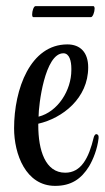

<svg xmlns="http://www.w3.org/2000/svg" viewBox="-20 -588 342 627"><path d="M89 -532H277C283 -532 289 -549 289 -560C289 -565 287 -568 285 -568H96C90 -568 85 -552 85 -541C85 -536 86 -532 89 -532ZM160 19C212 19 245 -3 271 -45C284 -67 298 -101 302 -137C303 -146 299 -150 294 -150C291 -150 287 -144 286 -139C270 -72 245 -24 193 -24C128 -24 105 -97 105 -179V-184C184 -202 268 -267 268 -368C268 -417 242 -443 200 -443C79 -443 26 -297 26 -169C26 -85 64 19 160 19ZM106 -207V-208C106 -244 126 -414 187 -414C207 -414 213 -388 213 -364V-359C213 -293 169 -223 106 -207Z"/></svg>

Font: Style Script
Style: Regular
Weight: 400
Designer: Robert E. Leuschke
Foundry: Robert E. Leuschke
Version: Version 1.010